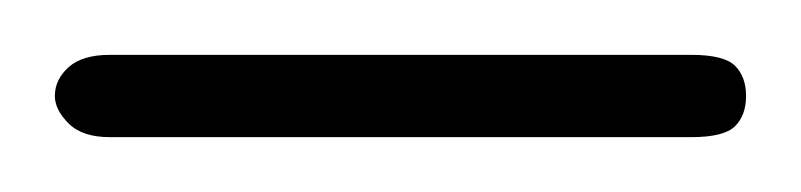

<svg xmlns="http://www.w3.org/2000/svg" viewBox="-40 -50 292 70"><path d="M0 0V-30H212V0ZM0 0Q-10 0 -15 -5Q-20 -10 -20 -15Q-20 -21 -15 -25.5Q-10 -30 0 -30ZM212 0V-30Q224 -30 228 -26Q232 -22 232 -15Q232 -8 228 -4Q224 0 212 0Z"/></svg>

Font: Fustat ExtraLight
Style: Regular
Weight: 250
Designer: Mohamed Gaber, Khaled Hosny, Laura Garcia Mut
Foundry: Kief Type Foundry, Alif Type Foundry, Hard Type Foundry
Version: Version 1.007